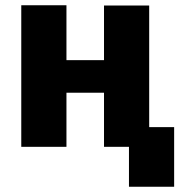

<svg xmlns="http://www.w3.org/2000/svg" viewBox="-20 -559 744 731"><path d="M471 152V0H376V-206H233V0H61V-539H233V-330H376V-538H548V-75H643V152Z"/></svg>

Font: Geist ExtBd
Style: Regular
Weight: 400
Designer: Basement.studio, Andrés Briganti, Mateo Zaragoza
Foundry: Basement.studio, Vercel, Andrés Briganti, Guido Ferreyra, Mateo Zaragoza
Version: Version 1.401